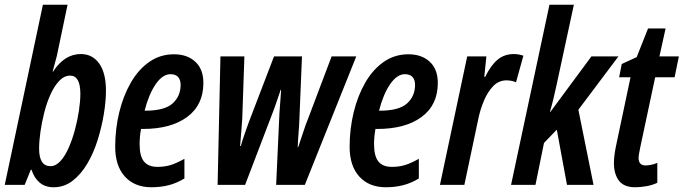

<svg xmlns="http://www.w3.org/2000/svg" viewBox="-25 -780 2884 810"><path d="M201 10Q166 10 142.5 -9.5Q119 -29 108 -64H105L79 0H-5L156 -760H260L215 -545Q212 -533 207 -515Q202 -497 197 -478H199Q247 -552 316 -552Q365 -552 393.5 -512Q422 -472 422 -398Q422 -353 413 -298.5Q404 -244 387 -189.5Q370 -135 343.5 -90Q317 -45 281.5 -17.5Q246 10 201 10ZM188 -79Q210 -79 229.5 -100Q249 -121 264.5 -156Q280 -191 291 -232Q302 -273 308 -313Q314 -353 314 -384Q314 -461 271 -461Q246 -461 225 -439Q204 -417 188 -381.5Q172 -346 161.5 -304.5Q151 -263 145.5 -223.5Q140 -184 140 -153Q140 -79 188 -79Z M614 10Q543 10 502 -35Q461 -80 461 -161Q461 -236 478 -306Q495 -376 527 -431.5Q559 -487 605 -519Q651 -551 709 -551Q765 -551 799 -519.5Q833 -488 833 -430Q833 -337 764.5 -286.5Q696 -236 578 -236H570Q564 -204 564 -172Q564 -121 582.5 -98.5Q601 -76 639 -76Q669 -76 694 -83.5Q719 -91 753 -110V-27Q720 -7 686 1.5Q652 10 614 10ZM588 -313Q669 -313 703 -343.5Q737 -374 737 -422Q737 -443 726.5 -455Q716 -467 694 -467Q661 -467 632 -425Q603 -383 585 -313Z M893 0 905 -542H1006L997 -279Q995 -248 992.5 -219.5Q990 -191 988 -164H991Q998 -189 1007.5 -216.5Q1017 -244 1026 -268L1131 -542H1249L1238 -276Q1237 -248 1234.5 -217.5Q1232 -187 1231 -159H1233Q1244 -191 1254.5 -223.5Q1265 -256 1278 -288L1374 -542H1478L1261 0H1140L1154 -305Q1156 -329 1157.5 -352.5Q1159 -376 1161 -401H1159Q1152 -380 1145.5 -361Q1139 -342 1132 -322L1009 0Z M1603 10Q1532 10 1491 -35Q1450 -80 1450 -161Q1450 -236 1467 -306Q1484 -376 1516 -431.5Q1548 -487 1594 -519Q1640 -551 1698 -551Q1754 -551 1788 -519.5Q1822 -488 1822 -430Q1822 -337 1753.5 -286.5Q1685 -236 1567 -236H1559Q1553 -204 1553 -172Q1553 -121 1571.5 -98.5Q1590 -76 1628 -76Q1658 -76 1683 -83.5Q1708 -91 1742 -110V-27Q1709 -7 1675 1.5Q1641 10 1603 10ZM1577 -313Q1658 -313 1692 -343.5Q1726 -374 1726 -422Q1726 -443 1715.5 -455Q1705 -467 1683 -467Q1650 -467 1621 -425Q1592 -383 1574 -313Z M1831 0 1946 -542H2027L2018 -456H2022Q2046 -505 2074.5 -528.5Q2103 -552 2143 -552Q2162 -552 2183 -545L2152 -433Q2133 -441 2112 -441Q2079 -441 2055.5 -416.5Q2032 -392 2016.5 -355Q2001 -318 1993 -279L1934 0Z M2131 0 2293 -760H2396L2322 -417Q2317 -394 2310.5 -366.5Q2304 -339 2295 -308H2297L2470 -542H2584L2415 -317L2479 0H2367L2324 -233L2270 -177L2234 0Z M2655 10Q2607 10 2586 -18Q2565 -46 2565 -92Q2565 -124 2575 -170L2635 -454H2587L2598 -510L2661 -539L2709 -660H2783L2757 -542H2839L2821 -454H2739L2676 -158Q2674 -146 2671.5 -134.5Q2669 -123 2669 -114Q2669 -82 2699 -82Q2707 -82 2721 -84.5Q2735 -87 2748 -93V-9Q2728 1 2702 5.5Q2676 10 2655 10Z"/></svg>

Font: Noto Sans ExtraCondensed SemiBold
Style: Italic
Weight: 600
Width: 2
Italic angle: -12°
Designer: Monotype Design Team
Foundry: Monotype Imaging Inc.
Version: Version 2.013; ttfautohint (v1.8.4.7-5d5b)